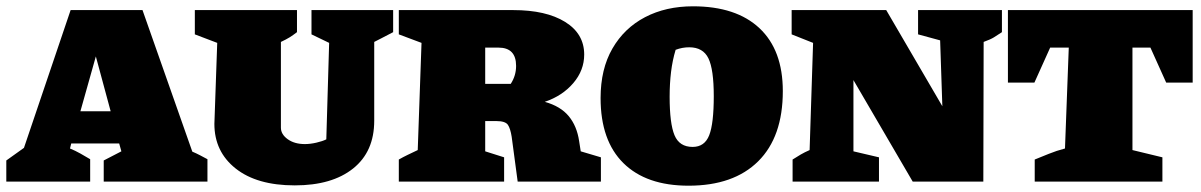

<svg xmlns="http://www.w3.org/2000/svg" viewBox="-49 -576 3809 609"><path d="M561 -95Q573 -90 585.5 -83.5Q598 -77 609 -71V0H280V-67L336 -96L329 -121H177L173 -105Q190 -98 206 -89Q222 -80 237 -71V0H-29V-67L27 -107L175 -544H403ZM206 -223H302L255 -397Z M886 12Q766 12 698.5 -41.5Q631 -95 631 -183L640 -440L569 -467V-544H893V-474Q880 -464 869.5 -457.5Q859 -451 842 -443V-171Q842 -150 863.5 -134.5Q885 -119 918 -119Q935 -119 954.5 -123.5Q974 -128 986 -134L995 -440L939 -467V-544H1198V-474Q1179 -464 1159.5 -454Q1140 -444 1138 -443V-193Q1138 -95 1071 -41.5Q1004 12 886 12Z M1793 -96 1857 -77V0H1593L1574 -142Q1570 -168 1562 -180Q1554 -192 1525 -192H1490V-96L1550 -77V0H1216V-70Q1230 -78 1243.5 -84.5Q1257 -91 1276 -100L1288 -440L1216 -467V-544H1579Q1683 -544 1743.5 -506.5Q1804 -469 1804 -403Q1804 -353 1769.5 -312.5Q1735 -272 1679 -253Q1729 -239 1755 -207.5Q1781 -176 1788 -128ZM1532 -425H1490V-310H1571Q1588 -336 1588 -367Q1588 -425 1532 -425Z M2135 13Q2001 13 1928.5 -58.5Q1856 -130 1856 -265Q1856 -357 1893.5 -422Q1931 -487 1997 -521.5Q2063 -556 2149 -556Q2286 -556 2360 -486.5Q2434 -417 2434 -287Q2434 -142 2356 -64.5Q2278 13 2135 13ZM2148 -110Q2186 -110 2200.5 -147Q2215 -184 2215 -271Q2215 -356 2198 -391Q2181 -426 2137 -426Q2115 -426 2094 -418Q2084 -385 2079.5 -348Q2075 -311 2075 -269Q2075 -184 2090.5 -147Q2106 -110 2148 -110Z M2863 -544H3129V-474Q3114 -464 3103.5 -457.5Q3093 -451 3071 -443L3070 0H2846L2658 -322V-96L2739 -77V0H2465V-70Q2479 -79 2491 -86Q2503 -93 2519 -100L2530 -440L2462 -467V-544H2762L2940 -239L2933 -448L2863 -467Z M3734 -544V-314H3650L3600 -425H3543V-100L3638 -77V0H3233V-70Q3253 -78 3277.5 -88Q3302 -98 3329 -105L3341 -425H3282L3232 -314H3148V-544Z"/></svg>

Font: Piazzolla SC Black
Style: Regular
Weight: 900
Designer: Juan Pablo del Peral
Foundry: Huerta Tipografica
Version: Version 1.330